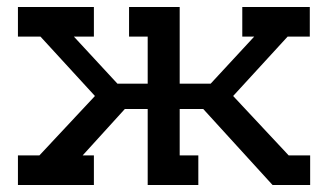

<svg xmlns="http://www.w3.org/2000/svg" viewBox="-20 -526 932 546"><path d="M801 -84H862V0H755L558 -216H491V-84H544V0H400V-216H335L215 -84H247V0H31V-84H92L250 -253L95 -422H31V-506H247V-422H190L314 -288H400V-422H347V-506H491V-288H579L703 -422H669V-506H861V-422H798L643 -253Z"/></svg>

Font: Arvo
Style: Regular
Weight: 400
Designer: Anton Koovit (Cyrillic Expansion: Cyreal)
Foundry: Anton Koovit, Yassin Baggar
Version: Version 3.000